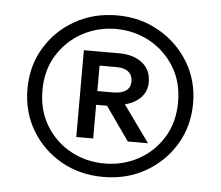

<svg xmlns="http://www.w3.org/2000/svg" viewBox="-43 -795 695 605"><g transform="rotate(5 304.5 -492.5)"><path d="M304.5 -236.5Q230 -236.5 170.8 -270.2Q111.5 -304 77 -362Q42.5 -420 42.5 -492Q42.5 -565 77.2 -622.8Q112 -680.5 171.2 -714Q230.5 -747.5 304.5 -747.5Q378 -747.5 437.5 -713.2Q497 -679 531.8 -621.2Q566.5 -563.5 566.5 -492Q566.5 -420 531.8 -362Q497 -304 437.8 -270.2Q378.5 -236.5 304.5 -236.5ZM304.5 -279Q362.5 -279 411.2 -305.5Q460 -332 489.5 -380Q519 -428 519 -492Q519 -556 489.2 -603.8Q459.5 -651.5 410.8 -678Q362 -704.5 304.5 -704.5Q247 -704.5 198.2 -678Q149.5 -651.5 119.8 -603.8Q90 -556 90 -492Q90 -428 119.5 -380Q149 -332 197.8 -305.5Q246.5 -279 304.5 -279ZM209 -354.5V-629H320.5Q366 -629 393.8 -607.2Q421.5 -585.5 421.5 -546.5Q421.5 -516.5 402 -497Q382.5 -477.5 352.5 -470.5L436 -354.5H372L297 -461H262.5V-354.5ZM262.5 -504.5H312.5Q338.5 -504.5 352.8 -514.5Q367 -524.5 367 -544Q367 -563.5 354 -574.2Q341 -585 316 -585H262.5Z"/></g></svg>

Font: Geologica Cursive SemiBold
Style: Regular
Weight: 600
Designer: Sindre Bremnes, Frode Helland
Foundry: Monokrom Skriftforlag AS
Version: Version 1.010;gftools[0.9.28]